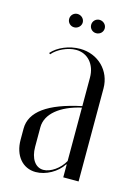

<svg xmlns="http://www.w3.org/2000/svg" viewBox="-102 -686 525 750"><g transform="rotate(15 161.0 -311.5)"><path d="M90 -604C90 -589 102 -577 117 -577C132 -577 145 -589 145 -604C145 -619 132 -631 117 -631C102 -631 90 -619 90 -604ZM179 -604C179 -589 191 -577 206 -577C222 -577 234 -589 234 -604C234 -619 221 -631 206 -631C191 -631 179 -619 179 -604ZM29 -99C29 -35 65 8 118 8C159 8 204 -17 226 -52H228V0H290V-376C290 -448 235 -502 162 -502C118 -502 73 -483 49 -455L54 -451C74 -475 114 -494 148 -494C195 -494 228 -457 228 -403V-288C95 -260 29 -212 29 -144ZM145 -8C112 -8 91 -40 91 -87V-166C91 -220 144 -263 228 -282V-66C210 -33 174 -8 145 -8Z"/></g></svg>

Font: Moniqa Display
Style: Regular
Weight: 400
Designer: Rajesh Rajput
Foundry: Rajesh Rajput
Version: Version 1.000